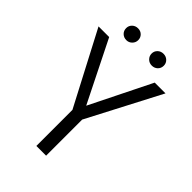

<svg xmlns="http://www.w3.org/2000/svg" viewBox="-246 -945 1046 1046"><g transform="rotate(45 277.0 -422.5)"><path d="M240 -278 19 -700H101L277 -347L452 -700H535L315 -278V0H240ZM132 -800Q132 -819 145.5 -832Q159 -845 179 -845Q199 -845 212 -832Q225 -819 225 -800Q225 -781 211.5 -767.5Q198 -754 179 -754Q159 -754 145.5 -767Q132 -780 132 -800ZM328 -800Q328 -819 341.5 -832Q355 -845 375 -845Q395 -845 408.5 -832Q422 -819 422 -800Q422 -780 408.5 -767Q395 -754 375 -754Q355 -754 341.5 -767.5Q328 -781 328 -800Z"/></g></svg>

Font: Sarabun Light
Style: Regular
Weight: 300
Designer: Suppakit Chalermlarp | Katatrad Co.,Ltd.
Foundry: Cadson Demak Co.,Ltd.
Version: Version 1.000; ttfautohint (v1.6)